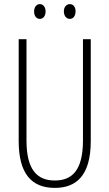

<svg xmlns="http://www.w3.org/2000/svg" viewBox="-20 -905 533 935"><path d="M146 -849C146 -828 157 -813 174 -813C190 -813 202 -827 202 -849C202 -871 190 -885 174 -885C157 -885 146 -869 146 -849ZM291 -850C291 -828 303 -813 320 -813C337 -813 348 -828 348 -850C348 -872 336 -885 320 -885C303 -885 291 -870 291 -850ZM422 -218V-714H384V-221C384 -73 329 -26 247 -26C160 -26 109 -79 109 -221V-714H71V-218C71 -60 133 10 247 10C348 10 422 -46 422 -218Z"/></svg>

Font: Noto Sans Kannada ExtraCondensed ExtraLight
Style: Regular
Weight: 200
Width: 2
Designer: Jelle Bosma - Monotype Design Team
Foundry: Monotype Imaging Inc.
Version: Version 2.005